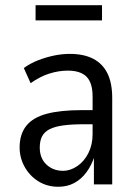

<svg xmlns="http://www.w3.org/2000/svg" viewBox="-20 -705 519 734"><path d="M203 9Q160 9 126.5 -12Q93 -33 74 -67.5Q55 -102 55 -141Q55 -192 80.5 -224Q106 -256 158.5 -270Q211 -284 293 -284H345V-230H301Q254 -230 221.5 -225.5Q189 -221 169.5 -211Q150 -201 141 -184Q132 -167 132 -141Q132 -100 157.5 -76Q183 -52 221 -52Q249 -52 275.5 -70Q302 -88 318 -120Q334 -152 334 -192V-336Q334 -388 311 -411.5Q288 -435 239 -435Q205 -435 169.5 -424Q134 -413 97 -387L71 -445Q96 -463 125.5 -474.5Q155 -486 186 -492.5Q217 -499 247 -499Q300 -499 336 -480.5Q372 -462 390.5 -425Q409 -388 409 -330V0H339V-107H341Q330 -73 310.5 -46.5Q291 -20 264 -5.5Q237 9 203 9ZM116 -627V-685H370V-627Z"/></svg>

Font: Nunito Sans 10pt Condensed
Style: Regular
Weight: 400
Width: 3
Designer: Vernon Adams
Foundry: Vernon Adams
Version: Version 3.101;gftools[0.9.27]